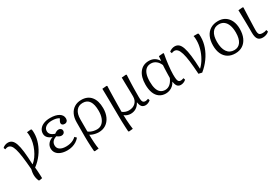

<svg xmlns="http://www.w3.org/2000/svg" viewBox="66 -1538 4031 2779"><g transform="rotate(-30 2081.5 -149.0)"><path d="M212 186Q201 165 195 142.5Q189 120 187 95.5Q185 71 188 44Q191 17 199 -13Q189 -139 177.5 -225.5Q166 -312 150.5 -363.5Q135 -415 113.5 -438Q92 -461 62 -461Q45 -461 16 -450L5 -479Q22 -496 46 -505.5Q70 -515 96 -515Q134 -515 161 -492.5Q188 -470 206 -418.5Q224 -367 234 -280.5Q244 -194 249 -66H253Q289 -95 319 -137Q349 -179 371.5 -229Q394 -279 406.5 -331.5Q419 -384 419 -435Q419 -457 417 -476Q415 -495 412 -507L479 -513L491 -506Q494 -494 495 -478Q496 -462 496 -444Q496 -365 466.5 -283.5Q437 -202 383.5 -130Q330 -58 258 -5Q261 17 262.5 41Q264 65 265.5 89.5Q267 114 268 136.5Q269 159 269 178Q256 181 245.5 183Q235 185 227 185.5Q219 186 212 186Z M791 14Q730 14 684.5 -3.5Q639 -21 614.5 -53.5Q590 -86 590 -131Q590 -176 618.5 -210.5Q647 -245 697 -261V-262Q650 -278 625 -306Q600 -334 600 -373Q600 -417 625.5 -450Q651 -483 696.5 -501Q742 -519 803 -519Q895 -519 948 -486.5Q1001 -454 1001 -397Q1001 -370 986 -354Q971 -338 946 -338Q923 -338 909.5 -348.5Q896 -359 896 -378Q896 -386 898.5 -394.5Q901 -403 907.5 -414.5Q914 -426 925 -443Q906 -458 875.5 -465.5Q845 -473 806 -473Q743 -473 705 -447Q667 -421 667 -377Q667 -344 688.5 -321Q710 -298 754 -283Q777 -300 793 -306.5Q809 -313 825 -313Q848 -313 863 -299.5Q878 -286 878 -264Q878 -242 862.5 -227.5Q847 -213 823 -213Q807 -213 789 -220.5Q771 -228 751 -244Q708 -232 685 -206Q662 -180 662 -141Q662 -95 698.5 -69.5Q735 -44 801 -44Q837 -44 868 -51Q899 -58 925 -72Q951 -86 972 -106L999 -78Q976 -49 943.5 -28.5Q911 -8 872.5 3Q834 14 791 14Z M1128 222 1116 216Q1113 184 1110.5 141Q1108 98 1106.5 52.5Q1105 7 1105 -32L1106 -272Q1106 -347 1132.5 -403Q1159 -459 1208.5 -489.5Q1258 -520 1324 -520Q1428 -520 1485 -451.5Q1542 -383 1542 -258Q1542 -176 1513.5 -114.5Q1485 -53 1434 -19.5Q1383 14 1314 14Q1292 14 1265 9Q1238 4 1214.5 -5Q1191 -14 1176 -24H1174Q1174 7 1175.5 40Q1177 73 1179 106Q1181 139 1184.5 167.5Q1188 196 1192 216ZM1312 -35Q1359 -35 1393.5 -62Q1428 -89 1447 -139Q1466 -189 1466 -257Q1466 -364 1430 -418Q1394 -472 1322 -472Q1251 -472 1212.5 -422.5Q1174 -373 1174 -281V-79Q1189 -66 1211.5 -56Q1234 -46 1260 -40.5Q1286 -35 1312 -35Z M1699 222 1687 216Q1685 186 1682.5 140Q1680 94 1678.5 42.5Q1677 -9 1677 -55Q1677 -70 1676.5 -106Q1676 -142 1675.5 -190.5Q1675 -239 1674.5 -290.5Q1674 -342 1673 -388.5Q1672 -435 1671.5 -466.5Q1671 -498 1671 -506L1742 -512L1754 -506Q1752 -468 1750.5 -416.5Q1749 -365 1748 -306.5Q1747 -248 1746 -189Q1745 -130 1745 -78Q1764 -62 1792 -52Q1820 -42 1848 -42Q1918 -42 1959.5 -82Q2001 -122 2001 -189Q2001 -202 2000.5 -228Q2000 -254 1999.5 -287.5Q1999 -321 1998 -355.5Q1997 -390 1996.5 -421.5Q1996 -453 1996 -475.5Q1996 -498 1995 -506L2066 -512L2078 -506Q2076 -469 2074.5 -436Q2073 -403 2071.5 -370.5Q2070 -338 2069.5 -303Q2069 -268 2068.5 -228.5Q2068 -189 2068 -141Q2068 -101 2073 -79Q2078 -57 2090.5 -48Q2103 -39 2125 -39Q2133 -39 2146 -42.5Q2159 -46 2171 -50L2181 -21Q2165 -6 2141.5 4Q2118 14 2096 14Q2070 14 2051.5 3.5Q2033 -7 2022.5 -29Q2012 -51 2007 -85H2005Q1980 -37 1940 -11.5Q1900 14 1847 14Q1819 14 1791.5 4Q1764 -6 1747 -22H1745Q1746 20 1748 60.5Q1750 101 1754 139.5Q1758 178 1763 216Z M2435 14Q2374 14 2330 -17Q2286 -48 2263.5 -106Q2241 -164 2241 -246Q2241 -374 2297.5 -447Q2354 -520 2453 -520Q2505 -520 2544.5 -497Q2584 -474 2608 -430H2610L2616 -506L2688 -512L2699 -506Q2691 -464 2684 -418.5Q2677 -373 2672 -328.5Q2667 -284 2664 -244.5Q2661 -205 2661 -174Q2661 -122 2665.5 -93Q2670 -64 2682.5 -52.5Q2695 -41 2717 -41Q2725 -41 2737 -44Q2749 -47 2764 -52L2774 -22Q2758 -6 2734 4Q2710 14 2686 14Q2648 14 2628 -10.5Q2608 -35 2601 -87H2599Q2583 -55 2558 -32.5Q2533 -10 2501.5 2Q2470 14 2435 14ZM2453 -36Q2498 -36 2533.5 -65Q2569 -94 2595 -153Q2595 -173 2595.5 -198Q2596 -223 2597 -252Q2598 -281 2599 -310Q2600 -339 2602 -365Q2581 -416 2544 -444Q2507 -472 2460 -472Q2413 -472 2381.5 -447Q2350 -422 2333.5 -373Q2317 -324 2317 -252Q2317 -181 2332 -132.5Q2347 -84 2378 -60Q2409 -36 2453 -36Z M3040 14 2984 1Q2976 -127 2965 -215Q2954 -303 2937.5 -357.5Q2921 -412 2898.5 -436.5Q2876 -461 2846 -461Q2825 -461 2800 -450L2789 -479Q2806 -495 2831.5 -505Q2857 -515 2882 -515Q2921 -515 2948.5 -492Q2976 -469 2994.5 -415.5Q3013 -362 3024 -272.5Q3035 -183 3040 -52H3043Q3091 -98 3127 -161Q3163 -224 3183 -294Q3203 -364 3203 -433Q3203 -455 3201.5 -474.5Q3200 -494 3196 -507H3264L3276 -501Q3279 -492 3280 -479.5Q3281 -467 3281 -444Q3281 -362 3252 -279.5Q3223 -197 3169 -122Q3115 -47 3040 14Z M3597 14Q3526 14 3475.5 -17Q3425 -48 3398 -106Q3371 -164 3371 -245Q3371 -331 3399.5 -392.5Q3428 -454 3481.5 -486.5Q3535 -519 3609 -519Q3676 -519 3725 -488Q3774 -457 3801 -399.5Q3828 -342 3828 -264Q3828 -178 3800 -115.5Q3772 -53 3720.5 -19.5Q3669 14 3597 14ZM3608 -35Q3677 -35 3714.5 -89.5Q3752 -144 3752 -245Q3752 -318 3733.5 -368.5Q3715 -419 3680.5 -445.5Q3646 -472 3596 -472Q3524 -472 3485.5 -418.5Q3447 -365 3447 -264Q3447 -155 3488.5 -95Q3530 -35 3608 -35Z M4055 14Q4000 14 3975.5 -19.5Q3951 -53 3951 -128Q3951 -153 3951 -184Q3951 -215 3950.5 -250Q3950 -285 3949.5 -320.5Q3949 -356 3948 -390.5Q3947 -425 3946.5 -455Q3946 -485 3945 -506L4017 -512L4028 -506Q4027 -472 4025 -429.5Q4023 -387 4021.5 -342Q4020 -297 4018.5 -255.5Q4017 -214 4016 -181Q4015 -148 4015 -130Q4015 -80 4030 -62Q4045 -44 4086 -44Q4105 -44 4119 -46.5Q4133 -49 4151 -56L4161 -26Q4150 -14 4133 -5Q4116 4 4096 9Q4076 14 4055 14Z"/></g></svg>

Font: Literata 18pt Light
Style: Regular
Weight: 300
Designer: Latin by Veronika Burian and Jose Scaglione. Greek by Irene Vlachou. Cyrillic by Vera Evstafieva.
Foundry: TypeTogether
Version: Version 3.103;gftools[0.9.29]